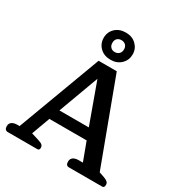

<svg xmlns="http://www.w3.org/2000/svg" viewBox="-213 -1094 1175 1245"><g transform="rotate(30 375.0 -471.0)"><path d="M259 -841Q259 -884 289 -913Q319 -942 368 -942Q416 -942 446 -912.5Q476 -883 476 -841Q476 -798 446 -768.5Q416 -739 368 -739Q319 -739 289 -768.5Q259 -798 259 -841ZM411 -841Q411 -862 398.5 -873.5Q386 -885 367 -885Q348 -885 336 -873.5Q324 -862 324 -841Q324 -820 336 -808Q348 -796 367 -796Q386 -796 398.5 -808Q411 -820 411 -841ZM1 -30Q1 -51 16 -61.5Q31 -72 56 -72H73L305 -695H441L673 -72L711 -59Q731 -52 740 -43.5Q749 -35 749 -22Q749 0 734 0H484Q460 0 460 -30Q460 -51 475 -61.5Q490 -72 515 -72H547L496 -209H217L167 -72L222 -55Q245 -48 254 -40Q263 -32 263 -19Q263 0 248 0H26Q14 0 7.5 -8Q1 -16 1 -30ZM466 -289 357 -590 246 -289Z"/></g></svg>

Font: Maitree SemiBold
Style: Regular
Weight: 600
Designer: CadsonDemak Team
Foundry: CadsonDemak
Version: Version 1.001